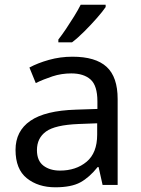

<svg xmlns="http://www.w3.org/2000/svg" viewBox="-20 -786 601 816"><path d="M288 -545Q386 -545 433 -502Q480 -459 480 -365V0H416L399 -76H395Q360 -32 321.5 -11Q283 10 215 10Q142 10 94 -28.5Q46 -67 46 -149Q46 -229 109 -272.5Q172 -316 303 -320L394 -323V-355Q394 -422 365 -448Q336 -474 283 -474Q241 -474 203 -461.5Q165 -449 132 -433L105 -499Q140 -518 188 -531.5Q236 -545 288 -545ZM314 -259Q214 -255 175.5 -227Q137 -199 137 -148Q137 -103 164.5 -82Q192 -61 235 -61Q303 -61 348 -98.5Q393 -136 393 -214V-262ZM429 -756Q417 -738 392 -709.5Q367 -681 338.5 -652.5Q310 -624 286 -606H228V-618Q243 -637 260.5 -663Q278 -689 295 -716.5Q312 -744 323 -766H429Z"/></svg>

Font: Noto Sans Marchen
Style: Regular
Weight: 400
Designer: Monotype Design Team
Foundry: Monotype Imaging Inc.
Version: Version 2.003; ttfautohint (v1.8.4.7-5d5b)